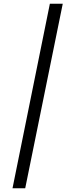

<svg xmlns="http://www.w3.org/2000/svg" viewBox="-20 -839 403 1028"><path d="M115 169H47L247 -819H316Z"/></svg>

Font: Libre Caslon Text
Style: Regular
Weight: 400
Designer: Pablo Impallari, Rodrigo Fuenzalida
Foundry: Pablo Impallari, Rodrigo Fuenzalida
Version: Version 1.002